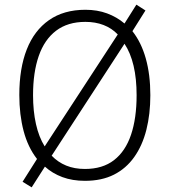

<svg xmlns="http://www.w3.org/2000/svg" viewBox="-20 -767 726 825"><path d="M626 -358Q626 -277 609 -209.5Q592 -142 557 -92.5Q522 -43 469.5 -16.5Q417 10 345 10Q291 10 248 -6Q205 -22 173 -51L116 38L77 14L139 -84Q100 -134 81.5 -204Q63 -274 63 -359Q63 -473 95 -554.5Q127 -636 190.5 -680.5Q254 -725 347 -725Q398 -725 440 -709.5Q482 -694 515 -666L566 -747L605 -722L549 -633Q587 -585 606.5 -515.5Q626 -446 626 -358ZM567 -358Q567 -500 515 -579L202 -98Q229 -70 264.5 -55.5Q300 -41 345 -41Q421 -41 470 -79Q519 -117 543 -188Q567 -259 567 -358ZM122 -358Q122 -290 134.5 -234Q147 -178 172 -138L486 -619Q460 -646 425 -659.5Q390 -673 347 -673Q271 -673 221 -635Q171 -597 146.5 -526.5Q122 -456 122 -358Z"/></svg>

Font: Noto Sans Hebrew SemiCondensed Light
Style: Regular
Weight: 300
Width: 4
Designer: Monotype Design Team
Foundry: Monotype Imaging Inc.
Version: Version 2.003